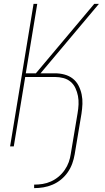

<svg xmlns="http://www.w3.org/2000/svg" viewBox="-20 -755 540 990"><path d="M156 215V197Q178 197 200 193.5Q222 190 243 180.5Q264 171 282 156Q300 141 313.5 121.5Q327 102 334.5 81Q342 60 345 38L380 -171Q384 -194 385 -216.5Q386 -239 382 -260Q378 -281 369 -300.5Q360 -320 344 -333.5Q328 -347 307 -352.5Q286 -358 264 -358H110L51 0H32L153 -735H172L113 -377H165L466 -735H490L189 -377H264Q289 -377 313 -370.5Q337 -364 355.5 -349.5Q374 -335 385 -313.5Q396 -292 401 -268Q406 -244 405 -219Q404 -194 400 -168L365 41Q361 65 352.5 88.5Q344 112 329.5 133Q315 154 295 170.5Q275 187 251.5 197Q228 207 204 211Q180 215 156 215Z"/></svg>

Font: Iosevka SS18 Thin
Style: Italic
Weight: 100
Italic angle: -9°
Monospace: yes
Designer: Belleve Invis
Foundry: Belleve Invis
Version: Version 25.1.1; ttfautohint (v1.8.4)